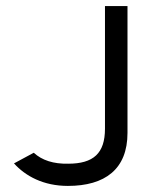

<svg xmlns="http://www.w3.org/2000/svg" viewBox="-20 -600 479 631"><path d="M26 -63C64 -21 123 11 203 11C325 11 399 -44 399 -163V-580H325V-177C325 -96 287 -62 204 -62C156 -61 118 -73 91 -98Z"/></svg>

Font: Charger Sport
Style: Regular
Weight: 400
Designer: Jasper
Foundry: Cannot Into Space Fonts
Version: Version 1.1